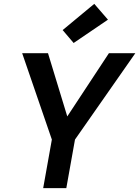

<svg xmlns="http://www.w3.org/2000/svg" viewBox="-20 -976 722 996"><path d="M204 0 249 -252 95 -700H229L329 -372L545 -700H682L369 -252L324 0ZM362 -753 305 -820 469 -956 540 -874Z"/></svg>

Font: DM Sans 9pt SemiBold
Style: Italic
Weight: 600
Italic angle: -10°
Version: Version 4.004;gftools[0.9.30]